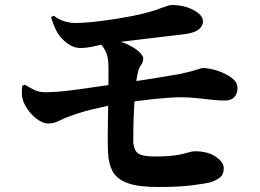

<svg xmlns="http://www.w3.org/2000/svg" viewBox="-20 -742 1040 768"><path d="M612 6Q532 6 489.5 -10Q447 -26 430.5 -56.5Q414 -87 412 -132Q411 -159 411 -198.5Q411 -238 412 -282.5Q413 -327 413.5 -369.5Q414 -412 414 -445Q414 -478 413 -494Q411 -521 400.5 -540.5Q390 -560 374 -576L401 -587Q446 -583 480.5 -568.5Q515 -554 534 -537Q553 -520 553 -508Q553 -493 544 -481.5Q535 -470 532 -454Q526 -430 522.5 -392Q519 -354 516.5 -312Q514 -270 513.5 -232.5Q513 -195 513 -173Q515 -153 522 -140Q529 -127 547.5 -121.5Q566 -116 601 -116Q640 -116 667 -119Q694 -122 712 -126.5Q730 -131 740.5 -134Q751 -137 758 -137Q812 -137 843.5 -115Q875 -93 875 -69Q875 -43 858.5 -31Q842 -19 819 -12Q798 -7 745.5 -0.5Q693 6 612 6ZM173 -248Q155 -248 135 -261Q115 -274 98.5 -294Q82 -314 74 -335Q68 -351 67.5 -365.5Q67 -380 69 -399L80 -403Q102 -389 120 -381Q138 -373 163 -373Q187 -373 220.5 -376Q254 -379 293.5 -384.5Q333 -390 374.5 -396Q416 -402 456 -408Q531 -418 598 -429Q665 -440 700 -446Q727 -452 745.5 -457Q764 -462 775.5 -466Q787 -470 793 -470Q808 -470 831 -464.5Q854 -459 876.5 -448.5Q899 -438 914.5 -424Q930 -410 930 -391Q930 -368 918 -354.5Q906 -341 884 -340Q864 -339 832.5 -342.5Q801 -346 768 -349.5Q735 -353 705 -353Q664 -353 597 -346Q530 -339 462 -328Q436 -324 405.5 -317.5Q375 -311 344.5 -303.5Q314 -296 287 -287Q242 -272 219 -260Q196 -248 173 -248ZM301 -550Q273 -550 245.5 -571.5Q218 -593 205 -620Q198 -634 193 -647Q188 -660 184 -674L195 -679Q217 -663 238.5 -656.5Q260 -650 282 -650Q298 -650 324.5 -652Q351 -654 383.5 -658Q416 -662 450 -667.5Q484 -673 514 -679Q581 -693 618.5 -707.5Q656 -722 666 -722Q702 -722 730.5 -712Q759 -702 775.5 -687.5Q792 -673 792 -657Q792 -640 777 -626Q762 -612 723 -606Q707 -604 677.5 -600.5Q648 -597 610.5 -592.5Q573 -588 535.5 -583.5Q498 -579 465.5 -575Q433 -571 413 -568Q390 -565 359.5 -557.5Q329 -550 301 -550Z"/></svg>

Font: Noto Serif SC ExtraLight ExtraBold
Style: Regular
Weight: 800
Version: Version 2.002-H1;hotconv 1.1.0;makeotfexe 2.6.0